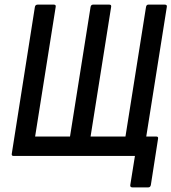

<svg xmlns="http://www.w3.org/2000/svg" viewBox="-20 -675 742 831"><path d="M553 136Q542 136 544 125L564 0H39Q29 0 31 -10L131 -645Q133 -655 143 -655H213Q223 -655 221 -645L132 -84H283L372 -645Q374 -655 383 -655H453Q463 -655 461 -645L372 -84H523L612 -645Q614 -655 622 -655H693Q704 -655 702 -645L613 -84H657Q666 -84 664 -74L633 125Q631 136 622 136Z"/></svg>

Font: Sofia Sans Condensed SemiBold
Style: Italic
Weight: 600
Italic angle: -9°
Version: Version 4.100